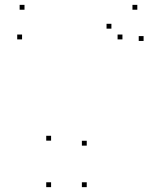

<svg xmlns="http://www.w3.org/2000/svg" viewBox="-20 -760 660 790"><path d="M336.9 10V-10H316.9V10ZM336.9 -160.8V-180.8H316.9V-160.8ZM570.8 -591.5V-611.5H550.8V-591.5ZM545 -720V-740H525V-720ZM80.8 -720V-740H60.8V-720ZM70.8 -597.9V-617.9H50.8V-597.9ZM483.8 -597.9V-617.9H463.8V-597.9ZM438.4 -642.1V-662.1H418.4V-642.1ZM190.2 -181.3V-201.3H170.2V-181.3ZM190.2 10V-10H170.2V10Z"/></svg>

Font: Monaspace Krypton Dots Var
Style: Regular
Weight: 400
Designer: Riley Cran and the Lettermatic Team
Version: Version 1.100 (Monaspace Krypton Dots)